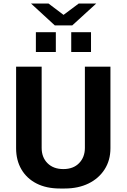

<svg xmlns="http://www.w3.org/2000/svg" viewBox="-20 -1067 724 1097"><path d="M322 10Q245 10 189 -18.5Q133 -47 102.5 -99Q72 -151 72 -220V-686H218V-222Q218 -168 251.5 -134.5Q285 -101 342 -101Q399 -101 432 -135Q465 -169 465 -222V-686H611V-220Q611 -151 577.5 -99Q544 -47 485.5 -18.5Q427 10 350 10ZM293 -922 157 -1047H257L343 -982L430 -1047H530L393 -922ZM185 -770V-883H299V-770ZM387 -770V-883H500V-770Z"/></svg>

Font: Chivo Medium SemiBold
Style: Regular
Weight: 600
Version: Version 2.002